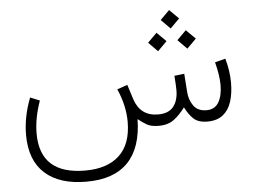

<svg xmlns="http://www.w3.org/2000/svg" viewBox="-56 -661 1311 988"><g transform="rotate(-5 599.5 -167.5)"><path d="M804.2 -541.5 851.6 -588.9 899.4 -541.5 851.6 -493.7ZM880.9 -430.7 928.2 -478 976.1 -430.7 928.2 -382.8ZM729.5 -430.7 776.9 -478 824.7 -430.7 776.9 -382.8ZM747.6 0Q707.5 0 685.3 -13.2Q663.1 -26.4 641.1 -43.9Q639.2 103 566.7 178.5Q494.1 253.9 352.1 253.9Q212.4 253.9 137.5 186Q62.5 118.2 62.5 -12.7Q62.5 -106 100.1 -203.1L148.9 -183.1Q117.2 -94.2 117.2 -15.1Q117.2 196.3 350.6 196.3Q464.8 196.3 526.9 138.4Q588.9 80.6 589.4 -34.2Q589.4 -118.7 550.8 -205.6L604 -224.1L627.9 -148.9Q656.7 -59.1 748.5 -58.6Q803.7 -58.6 828.6 -90.3Q853.5 -122.1 853.5 -175.3Q853.5 -186.5 852.5 -205.1Q851.6 -223.6 849.6 -249.5L900.9 -255.4L907.7 -160.6Q910.2 -120.6 931.9 -89.6Q953.6 -58.6 999.5 -58.6Q1042 -58.6 1062 -92.5Q1082 -126.5 1082 -181.6Q1082 -231 1064 -300.3L1118.2 -314.5Q1136.7 -250 1136.7 -189Q1136.7 -134.3 1123.3 -91.8Q1109.9 -49.3 1079.8 -24.9Q1049.8 -0.5 1000 0Q951.2 0 927 -23.2Q902.8 -46.4 884.3 -83.5Q857.9 -47.4 826.9 -23.7Q795.9 0 747.6 0Z"/></g></svg>

Font: Vazir Thin
Style: Thin
Weight: 100
Designer: Saber Rastikerdar
Foundry: Saber Rastikerdar
Version: Version 30.0.0